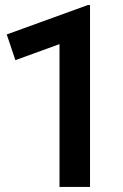

<svg xmlns="http://www.w3.org/2000/svg" viewBox="-20 -735 482 755"><path d="M214 0V-561.5L40.5 -498.5L6.5 -599.5L325 -715H334V0Z"/></svg>

Font: Geologica Medium
Style: Regular
Weight: 500
Designer: Sindre Bremnes, Frode Helland
Foundry: Monokrom Skriftforlag AS
Version: Version 1.010;gftools[0.9.28]